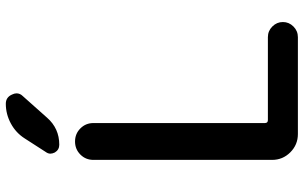

<svg xmlns="http://www.w3.org/2000/svg" viewBox="-204 -816 1000 631"><g transform="rotate(-90 295.5 -501.0)"><path d="M206.1 -693.4V-129.9Q206.1 -120.1 215.8 -120.1H488.3Q508.8 -120.1 523.4 -105.5Q538.1 -90.8 538.1 -70.8Q538.1 -50.8 523.4 -36.1Q508.8 -21.5 488.3 -21.5H169.9Q134.8 -21.5 109.9 -46.4Q85 -71.3 85 -106.4V-693.4Q85 -718.8 102.5 -736.3Q120.1 -753.9 145.5 -753.9Q170.9 -753.9 188.5 -736.3Q206.1 -718.8 206.1 -693.4ZM155.3 -918.9Q173.8 -948.2 204.6 -964.8Q235.4 -981.4 269.5 -981.4Q291 -981.4 299.8 -960.9Q303.7 -953.1 303.7 -946.3Q303.7 -934.6 294.9 -925.8L223.6 -845.7Q188.5 -805.7 134.8 -805.7Q118.2 -805.7 109.4 -820.3Q105.5 -828.1 105.5 -835Q105.5 -842.8 111.3 -850.6Z"/></g></svg>

Font: Gen Jyuu GothicX Medium
Style: Regular
Weight: 500
Designer: Ryoko NISHIZUKA (kana &amp; ideographs); Paul D. Hunt (Latin, Greek &amp; Cyrillic); Wenlong ZHANG (bopomofo); Sandoll C
Version: Version 1.058.20140828